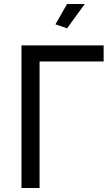

<svg xmlns="http://www.w3.org/2000/svg" viewBox="-20 -936 553 956"><path d="M314 -795 256 -815 314 -916H402ZM496 -630H177V0H87V-710H496Z"/></svg>

Font: Boldmen Medium
Style: Regular
Weight: 400
Designer: Matt McInerney, Pablo Impallari, Rodrigo Fuenzalida
Foundry: LIVING CONCEPT
Version: Version 1.000